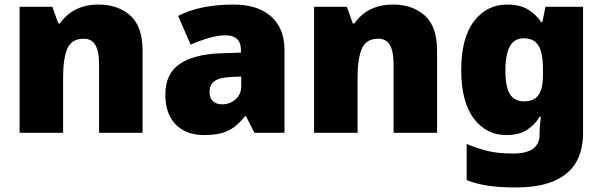

<svg xmlns="http://www.w3.org/2000/svg" viewBox="-20 -583 2646 843"><path d="M412 -563Q498 -563 552 -515Q606 -467 606 -360V0H415V-302Q415 -357 399 -385Q383 -413 348 -413Q294 -413 275.5 -369Q257 -325 257 -242V0H66V-553H210L236 -480H243Q261 -506 285.5 -524.5Q310 -543 341.5 -553Q373 -563 412 -563Z M1006 -563Q1111 -563 1170 -511Q1229 -459 1229 -363V0H1097L1060 -73H1056Q1033 -44 1008.5 -25.5Q984 -7 952 1.5Q920 10 874 10Q826 10 788 -9.5Q750 -29 728 -68.5Q706 -108 706 -169Q706 -258 767.5 -301Q829 -344 946 -349L1038 -352V-360Q1038 -397 1020 -412.5Q1002 -428 971 -428Q938 -428 898 -416.5Q858 -405 817 -387L762 -513Q810 -538 870.5 -550.5Q931 -563 1006 -563ZM995 -245Q943 -243 921.5 -226.5Q900 -210 900 -180Q900 -152 915 -138.5Q930 -125 955 -125Q990 -125 1014.5 -147Q1039 -169 1039 -204V-247Z M1705 -563Q1791 -563 1845 -515Q1899 -467 1899 -360V0H1708V-302Q1708 -357 1692 -385Q1676 -413 1641 -413Q1587 -413 1568.5 -369Q1550 -325 1550 -242V0H1359V-553H1503L1529 -480H1536Q1554 -506 1578.5 -524.5Q1603 -543 1634.5 -553Q1666 -563 1705 -563Z M2206 -563Q2264 -563 2299.5 -540.5Q2335 -518 2357 -485H2361L2375 -553H2540V1Q2540 79 2508 132Q2476 185 2410.5 212.5Q2345 240 2245 240Q2178 240 2127 233Q2076 226 2029 208V49Q2079 70 2124 80.5Q2169 91 2234 91Q2292 91 2320.5 70Q2349 49 2349 9V-1Q2349 -14 2350.5 -32Q2352 -50 2355 -70H2349Q2330 -37 2295 -13.5Q2260 10 2203 10Q2115 10 2060 -63Q2005 -136 2005 -276Q2005 -416 2061 -489.5Q2117 -563 2206 -563ZM2278 -415Q2252 -415 2234 -399Q2216 -383 2207.5 -351.5Q2199 -320 2199 -273Q2199 -201 2219 -169.5Q2239 -138 2281 -138Q2304 -138 2320 -145.5Q2336 -153 2345.5 -167.5Q2355 -182 2359.5 -204Q2364 -226 2364 -256V-279Q2364 -322 2356.5 -352.5Q2349 -383 2330.5 -399Q2312 -415 2278 -415Z"/></svg>

Font: Noto Sans Devanagari Black
Style: Regular
Weight: 900
Version: Version 2.003